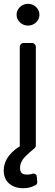

<svg xmlns="http://www.w3.org/2000/svg" viewBox="-27 -770 285 1003"><path d="M158.7 197.4Q145.6 203.5 138.1 206.3Q119.3 213.1 93.4 213.1Q49.4 213.1 21.3 189.3Q-7.5 165.5 -7.5 119.3Q-7.5 93 5.3 66.8Q18.1 40.5 46.5 16Q58.6 5.3 76.3 -5.7V-524.5Q76.3 -533.4 82.4 -539.4Q88.4 -545.5 97.3 -545.5H139.6Q148.1 -545.5 154.1 -539.4Q160.2 -533.4 160.2 -524.5V-10.3Q160.2 -5.7 158 -1.2Q155.9 3.2 152 6Q125 27 103 49.7Q77.8 76 77.8 108Q77.8 124.3 85.6 133.2Q93.4 142 114.7 142Q131 142 143.1 137.8H143.5Q146.3 136.7 148.8 136.7Q155.2 136.7 160 141Q164.8 145.2 165.1 151.6L167.6 181.1Q168 186.1 165.7 190.5Q163.4 195 158.7 197.4ZM59.7 -693.2Q59.7 -716.6 77.2 -733.3Q94.8 -750 119.3 -750Q143.8 -750 161.4 -733.3Q179 -716.6 179 -693.2Q179 -669.7 161.4 -653.1Q143.8 -636.4 119.3 -636.4Q94.8 -636.4 77.2 -653.1Q59.7 -669.7 59.7 -693.2Z"/></svg>

Font: DeltaSans
Style: Regular
Weight: 400
Designer: Rasmus Andersson
Foundry: rsms
Version: Version 3.012